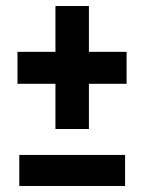

<svg xmlns="http://www.w3.org/2000/svg" viewBox="-20 -617 479 637"><path d="M44 -103H395V0H44ZM275 -445H400V-339H275V-189H164V-339H38V-445H164V-597H275Z"/></svg>

Font: Fira Sans Compressed SemiBold
Style: Regular
Weight: 600
Width: 1
Designer: bBox Type GmbH & Carrois Corporate GbR & Edenspiekermann AG
Foundry: bBox Type GmbH & Carrois Corporate GbR & Edenspiekermann AG
Version: Version 4.301